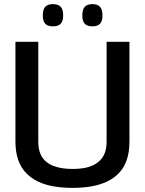

<svg xmlns="http://www.w3.org/2000/svg" viewBox="-20 -903 705 933"><path d="M55 -216V-700H166V-215Q166 -183 174.5 -160Q183 -137 199.5 -121.5Q216 -106 237.5 -97.5Q259 -89 283 -85.5Q307 -82 333 -82Q359 -82 383 -85.5Q407 -89 428 -98Q449 -107 465 -122.5Q481 -138 489.5 -160.5Q498 -183 498 -215V-700H609V-216Q609 -164 596 -126Q583 -88 558 -62Q533 -36 498.5 -20Q464 -4 422 3Q380 10 332 10Q285 10 243 3Q201 -4 166.5 -20Q132 -36 107 -62Q82 -88 68.5 -126Q55 -164 55 -216ZM429 -775Q404 -775 392 -787.5Q380 -800 380 -828Q380 -857 392 -870Q404 -883 429 -883Q454 -883 466 -870Q478 -857 478 -828Q478 -800 466 -787.5Q454 -775 429 -775ZM237 -775Q212 -775 200 -787.5Q188 -800 188 -828Q188 -857 200 -870Q212 -883 237 -883Q263 -883 275 -870Q287 -857 287 -828Q287 -800 275 -787.5Q263 -775 237 -775Z"/></svg>

Font: Georama ExtraCondensed Thin Medium
Style: Regular
Weight: 500
Version: Version 1.001